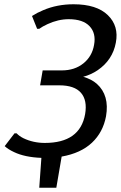

<svg xmlns="http://www.w3.org/2000/svg" viewBox="-20 -730 566 900"><path d="M523 -530Q508 -449 438 -401Q407 -380 370 -370Q409 -359 434 -337Q494 -283 477 -185Q463 -110 411 -61Q359 -12 269 4L244 150H164L174 10Q96 7 46 -17Q18 -30 2 -45L48 -105H58Q70 -92 90 -82Q136 -60 190 -60Q355 -60 379 -195Q390 -260 359.5 -295Q329 -330 258 -330H168L180 -400H270Q330 -400 371 -433Q412 -466 421 -520Q431 -574 400 -607Q369 -640 302 -640Q253 -640 203 -617Q179 -606 164 -595H154L130 -655Q153 -670 182 -682Q247 -710 325 -710Q433 -710 485.5 -659Q538 -608 523 -530Z"/></svg>

Font: Scada
Style: Italic
Weight: 400
Italic angle: -10°
Designer: Jovanny Lemonad
Foundry: Jovanny Lemonad
Version: Version 4.100;PS 004.100;hotconv 1.0.88;makeotf.lib2.5.64775